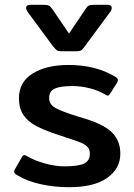

<svg xmlns="http://www.w3.org/2000/svg" viewBox="-20 -766 561 801"><path d="M201 -573 97 -714Q89 -725 89 -733Q89 -746 107 -746H160Q177 -746 184 -742.5Q191 -739 199 -727L268 -626L336 -727Q343 -739 350 -742.5Q357 -746 375 -746H427Q446 -746 446 -733Q446 -723 438 -714L334 -573Q325 -560 318.5 -556Q312 -552 296 -552H239Q223 -552 217.5 -556Q212 -560 201 -573ZM52 -35Q39 -42 39 -50Q39 -56 43 -61L71 -110Q76 -119 81 -119Q86 -119 94 -114Q124 -96 168 -84Q212 -72 249 -72Q306 -72 330.5 -83.5Q355 -95 355 -125Q355 -142 345.5 -152.5Q336 -163 317 -171Q298 -179 254 -193Q254 -193 221 -204Q164 -223 130 -241Q96 -259 77.5 -286.5Q59 -314 59 -356Q59 -424 116.5 -459.5Q174 -495 266 -495Q378 -495 459 -447Q472 -440 472 -432Q472 -427 467 -419L440 -376Q434 -367 430 -367Q426 -367 418 -372Q392 -388 355.5 -397.5Q319 -407 282 -407Q232 -407 208.5 -396.5Q185 -386 185 -356Q185 -330 212.5 -315Q240 -300 308 -279L341 -269Q419 -244 450.5 -210Q482 -176 482 -125Q482 -63 427.5 -24Q373 15 267 15Q207 15 150 2.5Q93 -10 52 -35Z"/></svg>

Font: Mitr
Style: Regular
Weight: 400
Designer: Thanarat Vachiruckul
Foundry: Cadson Demak
Version: Version 1.002